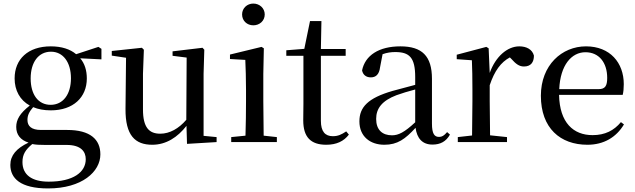

<svg xmlns="http://www.w3.org/2000/svg" viewBox="-20 -797 3562 1077"><path d="M264 -209C194 -209 152 -267 152 -357C152 -448 196 -507 266 -507C333 -507 378 -449 378 -358C378 -268 334 -209 264 -209ZM265 -178C391 -178 467 -251 467 -357C467 -402 455 -441 430 -470L549 -464V-523L532 -534L407 -493C374 -521 326 -537 265 -537C137 -537 62 -465 62 -357C62 -290 92 -235 147 -205C92 -162 71 -126 71 -85C71 -42 94 -12 140 3C72 35 38 75 38 128C38 203 94 260 250 260C440 260 543 166 543 69C543 -15 486 -68 357 -68H210C156 -68 134 -90 134 -124C134 -151 144 -170 166 -196C194 -184 227 -178 265 -178ZM161 11C181 15 203 16 234 16H354C435 16 461 54 461 96C461 169 391 222 253 222C159 222 106 184 106 112C106 69 123 43 161 11Z M1029 10 1195 0V-28L1122 -35V-383L1126 -518L1116 -529L948 -509V-484L1027 -474L1025 -125C983 -76 932 -47 879 -47C817 -47 782 -81 782 -183V-383L787 -518L776 -529L607 -511V-485L687 -473L684 -186C683 -37 738 15 834 15C912 15 976 -27 1026 -91Z M1401 -655C1436 -655 1465 -680 1465 -716C1465 -751 1436 -777 1401 -777C1366 -777 1338 -751 1338 -716C1338 -680 1366 -655 1401 -655ZM1356 0H1533V-28L1459 -36L1457 -230V-382L1460 -526L1447 -534L1270 -491V-466L1356 -461C1358 -411 1360 -362 1360 -294V-230C1360 -176 1359 -92 1357 -36L1277 -28V0Z M1810 15C1868 15 1909 -5 1937 -42L1922 -60C1895 -42 1876 -33 1847 -33C1804 -33 1780 -59 1780 -119V-484H1919V-522H1780L1783 -679H1719L1687 -523L1586 -515V-484H1682V-215C1682 -178 1681 -155 1681 -122C1681 -28 1723 15 1810 15Z M2406 14C2450 14 2482 -3 2504 -42L2488 -56C2471 -36 2459 -29 2443 -29C2417 -29 2403 -46 2403 -104V-355C2403 -483 2347 -537 2226 -537C2105 -537 2028 -486 2011 -402C2016 -377 2034 -363 2060 -363C2087 -363 2107 -378 2112 -420L2126 -493C2151 -502 2174 -505 2197 -505C2276 -505 2309 -475 2309 -365V-321C2267 -310 2221 -298 2182 -287C2044 -247 1996 -196 1996 -116C1996 -32 2056 15 2136 15C2210 15 2253 -17 2311 -80C2319 -21 2349 14 2406 14ZM2309 -111C2249 -55 2215 -38 2179 -38C2125 -38 2090 -68 2090 -130C2090 -189 2123 -232 2204 -263C2234 -274 2271 -285 2309 -295Z M2727 -319C2754 -400 2790 -448 2840 -475L2849 -466C2873 -439 2892 -424 2919 -424C2958 -424 2975 -448 2975 -485C2966 -520 2933 -537 2893 -537C2826 -537 2760 -480 2727 -388L2721 -526L2708 -534L2542 -490V-465L2627 -459C2629 -410 2630 -363 2630 -295V-230L2628 -37L2548 -28V0H2824V-28L2729 -38L2727 -230Z M3275 15C3367 15 3437 -27 3480 -99L3463 -112C3424 -65 3374 -39 3304 -39C3197 -39 3119 -108 3116 -265H3473C3477 -281 3479 -301 3479 -325C3479 -445 3402 -537 3267 -537C3132 -537 3014 -432 3014 -260C3014 -78 3123 15 3275 15ZM3117 -297C3123 -432 3186 -504 3264 -504C3340 -504 3386 -446 3386 -360C3386 -316 3375 -297 3338 -297Z"/></svg>

Font: Noto Serif TC Medium
Style: Regular
Weight: 500
Designer: Ryoko NISHIZUKA 西塚涼子 (kana & ideographs); Frank Grießhammer (Latin, Greek & Cyrillic); Wenlong ZHANG 张文龙 (bopomofo); San
Foundry: Adobe
Version: Version 2.001;hotconv 1.1.0;makeotfexe 2.6.0